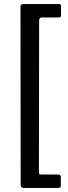

<svg xmlns="http://www.w3.org/2000/svg" viewBox="-20 -762 336 947"><path d="M81 -729Q81 -742 97 -742H271Q281 -742 281 -734V-685Q281 -676 271 -676H187Q173 -676 173 -660L172 87Q172 95 174.5 97Q177 99 184 99H268Q280 99 280 110V153Q280 165 268 165H99Q82 165 82 150L81 -729Z"/></svg>

Font: Libre Franklin Thin Medium
Style: Regular
Weight: 500
Version: Version 3.000